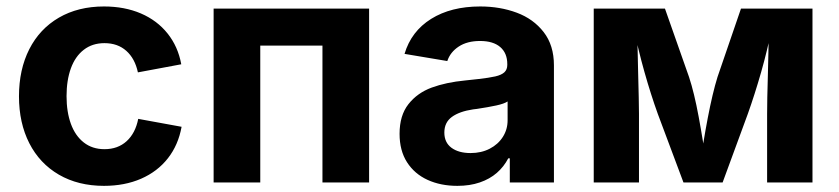

<svg xmlns="http://www.w3.org/2000/svg" viewBox="-20 -573 2634 603"><path d="M39.6 -270.5Q39.6 -354.5 72 -418.5Q104.5 -482.4 165 -517.6Q225.6 -552.7 306.6 -552.7Q371.1 -552.7 422.4 -530.8Q473.6 -508.8 506.3 -467.8Q539.1 -426.8 549.3 -371.1L413.1 -345.7Q403.8 -389.2 376.7 -413.3Q349.6 -437.5 308.1 -437.5Q270 -437.5 243.2 -416.7Q216.3 -396 202.6 -358.4Q189 -320.8 189 -271Q189 -221.7 202.6 -184.1Q216.3 -146.5 243.2 -125.5Q270 -104.5 308.1 -104.5Q350.1 -104.5 377.7 -129.6Q405.3 -154.8 414.1 -199.7L550.3 -174.8Q540 -117.7 507.3 -75.9Q474.6 -34.2 423.1 -11.7Q371.6 10.7 306.6 10.7Q225.6 10.7 165 -24.4Q104.5 -59.6 72 -123.3Q39.6 -187 39.6 -270.5Z M1139.2 0H992.7V-429.7H797.4V0H650.9V-545.9H1139.2Z M1234.9 -152.8Q1234.9 -210.4 1262.7 -245.8Q1290.5 -281.2 1335.7 -297.9Q1380.9 -314.5 1440.9 -320.3L1481.4 -324.7Q1516.1 -328.6 1535.4 -333Q1554.7 -337.4 1564 -345.9Q1573.2 -354.5 1573.2 -369.1V-371.6Q1573.2 -406.2 1551 -425.3Q1528.8 -444.3 1487.8 -444.3Q1447.3 -444.3 1420.7 -426.8Q1394 -409.2 1384.8 -381.3L1250.5 -403.8Q1271.5 -474.6 1334 -513.7Q1396.5 -552.7 1488.3 -552.7Q1550.3 -552.7 1602.8 -533.2Q1655.3 -513.7 1687.5 -472.2Q1719.7 -430.7 1719.7 -367.7V0H1581.1V-75.7H1576.2Q1562.5 -49.3 1540.3 -30Q1518.1 -10.7 1486.8 0Q1455.6 10.7 1416.5 10.7Q1363.8 10.7 1322.8 -8.1Q1281.7 -26.9 1258.3 -63.5Q1234.9 -100.1 1234.9 -152.8ZM1574.2 -195.3V-254.4Q1563.5 -247.1 1538.3 -241.7Q1513.2 -236.3 1478 -231L1465.8 -229.5Q1422.9 -223.1 1399.2 -205.8Q1375.5 -188.5 1375.5 -156.7Q1375.5 -125.5 1397.9 -108.9Q1420.4 -92.3 1458 -92.3Q1491.7 -92.3 1518.1 -106Q1544.4 -119.6 1559.3 -143.1Q1574.2 -166.5 1574.2 -195.3Z M1844.7 -545.9H2068.4L2144 -331.1Q2160.2 -282.2 2174.3 -206.1Q2188.5 -129.9 2198.2 -57.1H2179.2Q2187.5 -122.1 2202.6 -201.4Q2217.8 -280.8 2233.4 -331.1L2307.1 -545.9H2531.7V0H2389.2V-215.3Q2389.2 -258.3 2391.6 -337.4Q2393.6 -409.2 2394.5 -486.8H2404.3Q2390.6 -417 2370.4 -346.2Q2350.1 -275.4 2328.6 -215.3L2249.5 0H2126.5L2045.9 -215.3Q2023.9 -276.4 2003.9 -347.2Q1983.9 -418 1970.2 -486.8H1981L1983.9 -355Q1986.8 -247.6 1986.8 -215.3V0H1844.7Z"/></svg>

Font: Inter RS Variable
Style: Regular
Weight: 400
Designer: Rasmus Andersson (customised by Maria Ramos and Noel Pretorius)
Foundry: rsms
Version: Version 3.001;Glyphs 3.2.3 (3260)